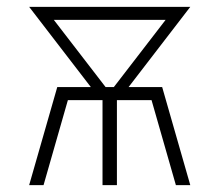

<svg xmlns="http://www.w3.org/2000/svg" viewBox="-20 -540 640 560"><path d="M65 0 147 -286H245L65 -520H535L355 -286H453L535 0H493L422 -248H321V0H279V-248H178L107 0ZM288 -286H312L463 -482H137Z"/></svg>

Font: Iosevka Aile Extralight
Style: Regular
Weight: 200
Designer: Belleve Invis
Foundry: Belleve Invis
Version: Version 31.1.0; ttfautohint (v1.8.4)